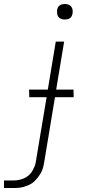

<svg xmlns="http://www.w3.org/2000/svg" viewBox="-121 -729 441 964"><path d="M-101 215V177H-51Q-39 177 -26.5 174.5Q-14 172 -2 167Q10 162 20.5 153.5Q31 145 38 134.5Q45 124 51 110Q57 96 58 88L113 -241H26L25 -279H119L159 -520H201L161 -279H248L249 -241H155L101 85Q99 95 97 105Q95 115 91 125Q87 135 81.5 144Q76 153 69.5 161.5Q63 170 55 178Q47 186 38 192Q29 198 19 202Q9 206 -1 209Q-11 212 -23 213.5Q-35 215 -42 215ZM205 -631Q195 -631 186.5 -634Q178 -637 172.5 -644Q167 -651 166 -660.5Q165 -670 166 -680Q167 -686 170 -692Q173 -698 179 -702Q185 -706 191.5 -707.5Q198 -709 204 -709Q214 -709 222.5 -706Q231 -703 236.5 -696Q242 -689 243.5 -679.5Q245 -670 243 -660Q242 -654 239 -648Q236 -642 230.5 -638Q225 -634 218 -632.5Q211 -631 205 -631Z"/></svg>

Font: Iosevka Aile Extralight
Style: Italic
Weight: 200
Italic angle: -9°
Designer: Belleve Invis
Foundry: Belleve Invis
Version: Version 31.1.0; ttfautohint (v1.8.4)